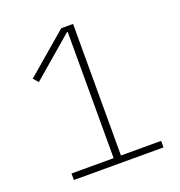

<svg xmlns="http://www.w3.org/2000/svg" viewBox="-127 -805 854 912"><g transform="rotate(-20 300.0 -349.0)"><path d="M92 0V-33H305V-671H301L95 -494L73 -519L282 -698H342V-33H545V0Z"/></g></svg>

Font: IBM Plex Sans Hebrew ExtraLight
Style: Regular
Weight: 200
Designer: Mike Abbink, Paul van der Laan, Pieter van Rosmalen, Yanek Iontef
Foundry: Bold Monday
Version: Version 1.2